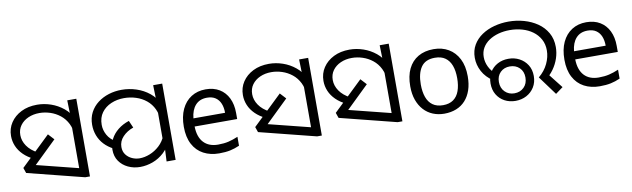

<svg xmlns="http://www.w3.org/2000/svg" viewBox="-42 -1143 5367 1631"><g transform="rotate(-10 2641.5 -327.0)"><path d="M192 -217Q139 -242 103 -277.5Q67 -313 49.5 -355Q32 -397 32 -442Q32 -506 65.5 -556.5Q99 -607 158 -636.5Q217 -666 295 -666Q355 -666 413.5 -646Q472 -626 520.5 -586.5Q569 -547 597.5 -487Q626 -427 626 -347L565 -344Q565 -408 541.5 -455Q518 -502 479.5 -532.5Q441 -563 395 -578Q349 -593 303 -593Q249 -593 205.5 -573.5Q162 -554 136.5 -519Q111 -484 111 -436Q111 -387 141.5 -342Q172 -297 233 -265L192 -217ZM555 -482 559 -510 555 -658H633V12H592L104 -111L88 -157L343 -402L390 -351L160 -128L153 -174L615 -58L555 -6Z M874 -185Q825 -210 792.5 -245Q760 -280 743.5 -323.5Q727 -367 727 -416Q727 -476 751.5 -522.5Q776 -569 818 -601Q860 -633 913 -649.5Q966 -666 1024 -666Q1089 -666 1150.5 -646Q1212 -626 1261 -586.5Q1310 -547 1339 -487Q1368 -427 1368 -347L1306 -344Q1306 -405 1284 -451.5Q1262 -498 1223.5 -529.5Q1185 -561 1135.5 -577Q1086 -593 1032 -593Q972 -593 920.5 -571Q869 -549 838 -506.5Q807 -464 807 -402Q807 -356 830.5 -313.5Q854 -271 903 -243L874 -185ZM1068 7Q1012 7 964.5 -15.5Q917 -38 888.5 -79Q860 -120 860 -178Q860 -227 882 -269.5Q904 -312 944.5 -344.5Q985 -377 1040 -395L1067 -333Q1012 -314 975.5 -275.5Q939 -237 939 -187Q939 -148 959.5 -121Q980 -94 1011.5 -80Q1043 -66 1076 -66Q1119 -66 1164.5 -84Q1210 -102 1248 -137Q1286 -172 1307 -224L1345 -180Q1321 -116 1276.5 -74.5Q1232 -33 1177.5 -13Q1123 7 1068 7ZM1301 -106 1296 -144V-471L1300 -511L1296 -658H1374V0H1296Z M1728 -546Q1797 -546 1846.5 -516Q1896 -486 1922.5 -431.5Q1949 -377 1949 -304V-251H1582Q1584 -160 1628.5 -112.5Q1673 -65 1753 -65Q1804 -65 1843.5 -74.5Q1883 -84 1925 -102V-25Q1884 -7 1844 1.5Q1804 10 1749 10Q1673 10 1614.5 -21Q1556 -52 1523.5 -113.5Q1491 -175 1491 -264Q1491 -352 1520.5 -415Q1550 -478 1603.5 -512Q1657 -546 1728 -546ZM1727 -474Q1664 -474 1627.5 -433.5Q1591 -393 1584 -321H1857Q1857 -367 1843 -401Q1829 -435 1800.5 -454.5Q1772 -474 1727 -474Z M2192 -217Q2139 -242 2103 -277.5Q2067 -313 2049.5 -355Q2032 -397 2032 -442Q2032 -506 2065.5 -556.5Q2099 -607 2158 -636.5Q2217 -666 2295 -666Q2355 -666 2413.5 -646Q2472 -626 2520.5 -586.5Q2569 -547 2597.5 -487Q2626 -427 2626 -347L2565 -344Q2565 -408 2541.5 -455Q2518 -502 2479.5 -532.5Q2441 -563 2395 -578Q2349 -593 2303 -593Q2249 -593 2205.5 -573.5Q2162 -554 2136.5 -519Q2111 -484 2111 -436Q2111 -387 2141.5 -342Q2172 -297 2233 -265L2192 -217ZM2555 -482 2559 -510 2555 -658H2633V12H2592L2104 -111L2088 -157L2343 -402L2390 -351L2160 -128L2153 -174L2615 -58L2555 -6Z M2887 -217Q2834 -242 2798 -277.5Q2762 -313 2744.5 -355Q2727 -397 2727 -442Q2727 -506 2760.5 -556.5Q2794 -607 2853 -636.5Q2912 -666 2990 -666Q3050 -666 3108.5 -646Q3167 -626 3215.5 -586.5Q3264 -547 3292.5 -487Q3321 -427 3321 -347L3260 -344Q3260 -408 3236.5 -455Q3213 -502 3174.5 -532.5Q3136 -563 3090 -578Q3044 -593 2998 -593Q2944 -593 2900.5 -573.5Q2857 -554 2831.5 -519Q2806 -484 2806 -436Q2806 -387 2836.5 -342Q2867 -297 2928 -265L2887 -217ZM3250 -482 3254 -510 3250 -658H3328V12H3287L2799 -111L2783 -157L3038 -402L3085 -351L2855 -128L2848 -174L3310 -58L3250 -6Z M3941 -269Q3941 -202 3923.5 -150.5Q3906 -99 3873.5 -63Q3841 -27 3794.5 -8.5Q3748 10 3691 10Q3638 10 3593 -8.5Q3548 -27 3515 -63Q3482 -99 3463.5 -150.5Q3445 -202 3445 -269Q3445 -358 3475 -419.5Q3505 -481 3561 -513.5Q3617 -546 3694 -546Q3767 -546 3822.5 -513.5Q3878 -481 3909.5 -419.5Q3941 -358 3941 -269ZM3536 -269Q3536 -206 3552.5 -159.5Q3569 -113 3604 -88Q3639 -63 3693 -63Q3747 -63 3782 -88Q3817 -113 3833.5 -159.5Q3850 -206 3850 -269Q3850 -333 3833 -378Q3816 -423 3781.5 -447.5Q3747 -472 3692 -472Q3610 -472 3573 -418Q3536 -364 3536 -269Z M4534 -154Q4587 -198 4614 -255Q4641 -312 4641 -369Q4641 -423 4618 -465Q4595 -507 4556 -535.5Q4517 -564 4466.5 -578.5Q4416 -593 4360 -593Q4308 -593 4262 -580.5Q4216 -568 4180 -544Q4144 -520 4123.5 -485Q4103 -450 4103 -405Q4103 -362 4122.5 -321.5Q4142 -281 4176 -254L4148 -198Q4087 -238 4057 -294.5Q4027 -351 4027 -412Q4027 -475 4055 -522.5Q4083 -570 4130.5 -602Q4178 -634 4238 -650Q4298 -666 4362 -666Q4430 -666 4494 -648Q4558 -630 4609 -595Q4660 -560 4690.5 -507Q4721 -454 4721 -384Q4721 -335 4705 -287Q4689 -239 4659 -197Q4629 -155 4587 -123L4603 -184L4718 -38L4654 9ZM4306 8Q4254 8 4212 -14.5Q4170 -37 4145.5 -78Q4121 -119 4121 -174Q4121 -229 4145.5 -269.5Q4170 -310 4212 -332.5Q4254 -355 4306 -355Q4358 -355 4400.5 -332.5Q4443 -310 4468.5 -269.5Q4494 -229 4494 -174Q4494 -119 4468.5 -78Q4443 -37 4400.5 -14.5Q4358 8 4306 8ZM4307 -57Q4357 -57 4389.5 -89Q4422 -121 4422 -174Q4422 -226 4389.5 -257.5Q4357 -289 4307 -289Q4257 -289 4225 -257.5Q4193 -226 4193 -174Q4193 -122 4225.5 -89.5Q4258 -57 4307 -57Z M5011 -546Q5080 -546 5129.5 -516Q5179 -486 5205.5 -431.5Q5232 -377 5232 -304V-251H4865Q4867 -160 4911.5 -112.5Q4956 -65 5036 -65Q5087 -65 5126.5 -74.5Q5166 -84 5208 -102V-25Q5167 -7 5127 1.5Q5087 10 5032 10Q4956 10 4897.5 -21Q4839 -52 4806.5 -113.5Q4774 -175 4774 -264Q4774 -352 4803.5 -415Q4833 -478 4886.5 -512Q4940 -546 5011 -546ZM5010 -474Q4947 -474 4910.5 -433.5Q4874 -393 4867 -321H5140Q5140 -367 5126 -401Q5112 -435 5083.5 -454.5Q5055 -474 5010 -474Z"/></g></svg>

Font: loriya15
Style: Book
Weight: 400
Designer: Jelle Bosma - Monotype Design Team
Foundry: Monotype Imaging Inc.
Version: Version 2.003